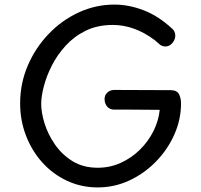

<svg xmlns="http://www.w3.org/2000/svg" viewBox="-20 -800 878 839"><path d="M733 -674Q739 -669 742.5 -661Q746 -653 746 -645Q746 -633 740 -622Q734 -611 724.5 -604Q715 -597 703 -597Q687 -597 676.5 -607Q666 -617 657 -624Q612 -658 566 -674.5Q520 -691 473 -691Q406 -691 355 -666Q304 -641 267 -600.5Q230 -560 206.5 -513.5Q183 -467 171.5 -422.5Q160 -378 160 -346Q160 -309 174.5 -261.5Q189 -214 219.5 -169.5Q250 -125 296.5 -96Q343 -67 407 -67Q461 -67 508 -88.5Q555 -110 591.5 -146Q628 -182 650.5 -227Q673 -272 678 -320Q645 -320 612 -320.5Q579 -321 545.5 -321Q512 -321 479 -321Q460 -321 449 -333.5Q438 -346 437 -365Q436 -383 448.5 -395Q461 -407 479 -407Q541 -407 603.5 -406.5Q666 -406 728 -406Q754 -405 762.5 -388Q771 -371 771 -348Q771 -278 742 -212.5Q713 -147 662 -94.5Q611 -42 545.5 -11.5Q480 19 407 19Q335 19 273 -10Q211 -39 165 -90Q119 -141 93.5 -207.5Q68 -274 68 -348Q68 -435 101 -512.5Q134 -590 191.5 -650.5Q249 -711 323.5 -745.5Q398 -780 480 -780Q543 -780 608 -755Q673 -730 733 -674Z"/></svg>

Font: Playpen Sans Deva
Style: Regular
Weight: 400
Designer: Pooja Saxena, Gunjan Panchal, Laura Meseguer, Veronika Burian, José Scaglione
Foundry: TypeTogether
Version: Version 2.000